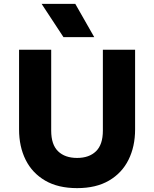

<svg xmlns="http://www.w3.org/2000/svg" viewBox="-20 -957 796 992"><path d="M378.5 15Q280 15 213.2 -24Q146.5 -63 112.5 -131.2Q78.5 -199.5 78.5 -288V-700H244.5V-282Q244.5 -210 280 -175.5Q315.5 -141 378.5 -141Q440.5 -141 476 -175.5Q511.5 -210 511.5 -282V-700H678V-288Q678 -200 644 -131.5Q610 -63 543.2 -24Q476.5 15 378.5 15ZM308 -765 195 -937H369L467 -765Z"/></svg>

Font: Geologica
Style: Bold
Weight: 700
Designer: Sindre Bremnes, Frode Helland
Foundry: Monokrom Skriftforlag AS
Version: Version 1.010; ttfautohint (v1.8.4.7-5d5b);gftools[0.9.28]